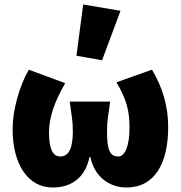

<svg xmlns="http://www.w3.org/2000/svg" viewBox="-20 -822 804 854"><path d="M214 12C300 12 360 -34 378 -124H382C400 -34 469 12 542 12C670 12 728 -98 728 -256C728 -358 699 -440 656 -512L498 -456C544 -378 556 -327 556 -254C556 -173 536 -126 506 -126C468 -126 456 -156 456 -238C456 -286 462 -310 470 -370H290C298 -310 304 -286 304 -238C304 -167 288 -126 248 -126C210 -126 198 -170 198 -234C198 -302 224 -372 270 -452L108 -512C66 -440 36 -330 36 -248C36 -92 104 12 214 12ZM434 -554 516 -774 350 -802 320 -574Z"/></svg>

Font: Source Sans Pro Black
Style: Regular
Weight: 900
Designer: Paul D. Hunt
Foundry: Adobe Systems Incorporated
Version: Version 3.006;hotconv 1.0.111;makeotfexe 2.5.65597